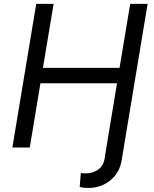

<svg xmlns="http://www.w3.org/2000/svg" viewBox="-20 -747 780 972"><path d="M518.5 0 572.4 -325.3H184.7L130.7 0H42.6L163.4 -727.3H251.4L197.4 -403.4H585.2L639.2 -727.3H727.3L606.5 0L596.6 61.1Q585.9 128.2 538.2 166.4Q490.4 204.5 427.6 204.5Q416.9 204.5 403.9 203.3Q391 202.1 383.5 198.9L389.2 127.8Q395.6 130 402.9 130.3Q410.2 130.7 413.4 130.7Q449.6 130.7 476.6 112Q503.6 93.4 509.9 54Z"/></svg>

Font: Inter UI
Style: Italic
Weight: 400
Italic angle: -9.39999°
Designer: Rasmus Andersson
Foundry: rsms
Version: 3.2;8d6f07862